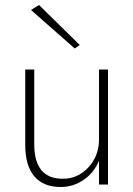

<svg xmlns="http://www.w3.org/2000/svg" viewBox="-20 -738 533 768"><path d="M104 -698 136 -718 299 -558 279 -544ZM117 -161Q117 -23 231 -23Q292 -23 334 -69Q376 -115 376 -180V-460H412V0H376V-95Q356 -47 314.5 -18.5Q273 10 223 10Q153 10 117 -33Q81 -76 81 -157V-460H117Z"/></svg>

Font: Renner
Style: Thin
Weight: 200
Version: Version 003.000 ; ttfautohint (v0.97) -l 8 -r 50 -G 200 -x 1